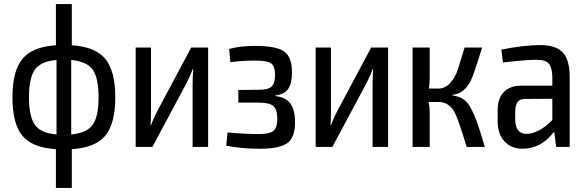

<svg xmlns="http://www.w3.org/2000/svg" viewBox="-20 -720 2869 941"><path d="M332 11V201H254V11Q138 4 89.5 -55Q41 -114 41 -243Q41 -372 90 -431.5Q139 -491 254 -498V-700H332V-498Q447 -491 496 -431.5Q545 -372 545 -243Q545 -114 496 -55Q447 4 332 11ZM122 -243Q122 -148 151.5 -107.5Q181 -67 257 -61V-426Q181 -420 151.5 -379.5Q122 -339 122 -243ZM329 -426V-61Q405 -68 434 -108Q463 -148 463 -243Q463 -339 434 -379Q405 -419 329 -426Z M1000 0H924V-308Q924 -340 927 -381H924Q920 -366 896 -316L727 0H645V-487H720V-179Q720 -130 718 -106H720Q728 -130 748 -170L917 -487H1000Z M1230 -495Q1332 -495 1371.5 -468.5Q1411 -442 1411 -365Q1411 -311 1392 -284Q1373 -257 1329 -252V-249Q1380 -244 1403 -213Q1426 -182 1426 -120Q1426 -45 1387 -18Q1348 9 1254 9Q1161 9 1089 -6L1095 -71Q1179 -63 1247 -63Q1301 -63 1320 -78.5Q1339 -94 1339 -138Q1339 -184 1319.5 -200.5Q1300 -217 1248 -217H1148V-279L1247 -280Q1294 -280 1311 -295.5Q1328 -311 1328 -354Q1328 -396 1308 -409.5Q1288 -423 1231 -423Q1162 -423 1109 -415L1103 -480Q1156 -495 1230 -495Z M1882 0H1806V-308Q1806 -340 1809 -381H1806Q1802 -366 1778 -316L1609 0H1527V-487H1602V-179Q1602 -130 1600 -106H1602Q1610 -130 1630 -170L1799 -487H1882Z M2198 -255V-252Q2229 -248 2250 -234.5Q2271 -221 2287.5 -190.5Q2304 -160 2317 -123.5Q2330 -87 2349 -24Q2353 -8 2356 0H2267Q2225 -140 2207 -172Q2180 -219 2132 -220H2081Q2086 -193 2086 -173V0H2002V-487H2086V-342Q2086 -310 2082 -286H2128Q2161 -286 2184.5 -311.5Q2208 -337 2218.5 -365Q2229 -393 2251 -468Q2255 -480 2257 -487H2343Q2302 -355 2288 -326Q2258 -265 2204 -256Q2201 -255 2198 -255Z M2629 -499Q2702 -499 2737 -464Q2772 -429 2772 -343V0H2706L2696 -75Q2632 9 2542 9Q2487 9 2453 -26.5Q2419 -62 2419 -127V-180Q2419 -237 2449 -268.5Q2479 -300 2533 -300H2687V-343Q2686 -389 2670 -408Q2654 -427 2610 -427Q2558 -427 2445 -414L2437 -477Q2549 -499 2629 -499ZM2560 -64Q2586 -63 2620.5 -80.5Q2655 -98 2687 -132V-236L2550 -235Q2525 -234 2515 -217.5Q2505 -201 2505 -168V-137Q2505 -64 2560 -64Z"/></svg>

Font: exo2condensed_r
Style: Regular
Weight: 400
Width: 3
Designer: Natanael Gama
Version: Version 1.001;PS 001.001;hotconv 1.0.70;makeotf.lib2.5.58329